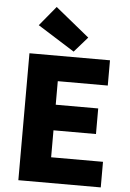

<svg xmlns="http://www.w3.org/2000/svg" viewBox="-65 -1074 760 1121"><g transform="rotate(5 315.0 -513.5)"><path d="M86 -744H558V-596H265V-458H514V-308H265V-150H569V0H86ZM126 -912 221 -1027 420 -865 342 -776Z"/></g></svg>

Font: Source Han Sans CN Heavy
Style: Bold
Weight: 900
Designer: Ryoko NISHIZUKA (kana & ideographs); Paul D. Hunt (Latin, Greek & Cyrillic); Wenlong ZHANG (bopomofo); Sandoll Communica
Foundry: Adobe Systems Incorporated
Version: Version 1.000;PS 1;hotconv 1.0.78;makeotf.lib2.5.61930